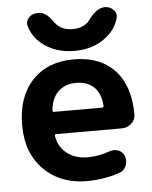

<svg xmlns="http://www.w3.org/2000/svg" viewBox="-54 -821 677 856"><g transform="rotate(-5 284.5 -393.0)"><path d="M181.6 -231.4Q174.8 -231.4 175.8 -224.6Q181.6 -179.7 216.8 -148.4Q254.9 -116.2 313.5 -116.2Q362.3 -116.2 414.1 -134.8Q422.9 -137.7 432.6 -137.7Q443.4 -137.7 453.1 -133.8Q472.7 -125 479.5 -105.5Q482.4 -95.7 482.4 -85.9Q482.4 -74.2 477.5 -62.5Q467.8 -41 446.3 -34.2Q375 -10.7 300.8 -10.7Q182.6 -10.7 108.4 -85Q34.2 -159.2 34.2 -283.2Q34.2 -410.2 102.5 -483.4Q170.9 -556.6 288.6 -556.6Q406.2 -556.6 471.7 -486.3Q537.1 -416 537.1 -288.1Q537.1 -264.6 519 -248Q501 -231.4 475.6 -231.4ZM174.8 -337.9Q173.8 -331.1 181.6 -331.1H396.5Q403.3 -331.1 403.3 -338.9Q400.4 -389.6 373 -419.9Q342.8 -451.2 290 -451.2Q238.3 -451.2 207 -418.9Q178.7 -388.7 174.8 -337.9ZM97.7 -720.7Q95.7 -727.5 95.7 -733.4Q95.7 -747.1 106.4 -759.8Q122.1 -776.4 146.5 -776.4H152.3Q185.5 -776.4 216.8 -728.5Q222.7 -720.7 231.4 -712.9Q256.8 -691.4 296.4 -691.4Q335.9 -691.4 362.3 -712.9Q369.1 -718.8 374 -726.6Q411.1 -776.4 446.3 -776.4H447.3Q470.7 -776.4 486.3 -759.8Q497.1 -748 497.1 -733.4Q497.1 -727.5 495.1 -721.7Q482.4 -675.8 443.4 -643.6Q384.8 -593.8 296.4 -593.8Q208 -593.8 148.4 -643.6Q111.3 -675.8 97.7 -720.7Z"/></g></svg>

Font: Gen Jyuu Gothic Bold
Style: Bold
Weight: 700
Designer: [Source Han Sans]
Ryoko NISHIZUKA  (kana & ideographs); Paul D. Hunt (Latin, Greek & Cyrillic); Wenlong ZHANG  (bopomofo
Version: Version 1.002.20150607